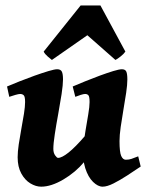

<svg xmlns="http://www.w3.org/2000/svg" viewBox="-20 -679 555 717"><path d="M505.4 -57.1Q481.9 -41 455.1 -23.7Q428.2 -6.3 404.1 5.9Q379.9 18.1 363.3 18.1Q345.7 18.1 327.4 0.2Q309.1 -17.6 298.3 -51.3Q287.6 -85 291.5 -133.3Q293.9 -158.7 299.3 -190.9Q304.7 -223.1 309.6 -252.2Q314.5 -281.2 314.5 -297.9Q314.5 -318.4 310.1 -323.2Q305.7 -328.1 297.9 -328.1Q292.5 -328.1 281 -324.5Q269.5 -320.8 261.2 -317.4L251.5 -356Q270.5 -364.3 297.6 -375.2Q324.7 -386.2 352.5 -396.5Q380.4 -406.7 402.8 -413.6Q425.3 -420.4 435.1 -420.4Q447.8 -420.4 451.7 -411.6Q455.6 -402.8 455.6 -382.3Q455.6 -362.8 451.2 -332.8Q446.8 -302.7 440.9 -269.3Q435.1 -235.8 430.7 -204.8Q426.3 -173.8 426.3 -151.9Q426.3 -110.8 432.6 -96.7Q439 -82.5 449.7 -82.5Q461.9 -82.5 470.9 -85.7Q480 -88.9 496.1 -95.2ZM296.9 -170.9 294.4 -74.2Q261.7 -35.2 216.3 -8.5Q170.9 18.1 133.8 18.1Q113.8 18.1 93.5 5.9Q73.2 -6.3 59.6 -31Q45.9 -55.7 45.9 -91.8Q45.9 -111.8 50 -140.1Q54.2 -168.5 59.8 -198.5Q65.4 -228.5 69.6 -254.9Q73.7 -281.2 73.7 -297.9Q73.7 -318.4 68.6 -323.2Q63.5 -328.1 55.2 -328.1Q49.8 -328.1 37.1 -324.5Q24.4 -320.8 14.6 -317.4L6.3 -356Q25.4 -364.3 53 -375.2Q80.6 -386.2 109.4 -396.5Q138.2 -406.7 161.1 -413.6Q184.1 -420.4 193.4 -420.4Q206.5 -420.4 210.9 -411.6Q215.3 -402.8 215.3 -382.3Q215.3 -362.8 210 -327.6Q204.6 -292.5 197.3 -252.7Q189.9 -212.9 184.6 -177.7Q179.2 -142.6 179.2 -123Q179.2 -108.4 185.8 -98.9Q192.4 -89.4 196.8 -89.4Q210.9 -89.4 236.1 -109.4Q261.2 -129.4 296.9 -170.9ZM448.2 -486.3Q441.9 -477.1 429.9 -467.8Q418 -458.5 411.1 -455.1L306.2 -547.4L173.8 -455.1Q169.9 -458 158.7 -467.5Q147.5 -477.1 143.1 -486.3L281.2 -658.7H355Z"/></svg>

Font: Dai Banna SIL
Style: Bold Italic
Weight: 700
Italic angle: -11°
Designer: Victor Gaultney
Foundry: SIL International
Version: Version 4.000